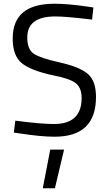

<svg xmlns="http://www.w3.org/2000/svg" viewBox="-20 -723 582 1028"><path d="M249 78H323L274 285H209ZM276 -635Q126 -635 126 -522Q126 -459 160.5 -435.5Q195 -412 300.5 -388.5Q406 -365 450 -327.5Q494 -290 494 -204Q494 9 273 9Q200 9 90 -8L54 -13L62 -77Q198 -59 269 -59Q417 -59 417 -198Q417 -254 384.5 -278.5Q352 -303 263 -320Q146 -345 97 -384.5Q48 -424 48 -517Q48 -703 271 -703Q344 -703 446 -688L480 -683L473 -618Q334 -635 276 -635Z"/></svg>

Font: Titillium Web
Style: Regular
Weight: 400
Version: Version 1.002;PS 57.000;hotconv 1.0.70;makeotf.lib2.5.55311